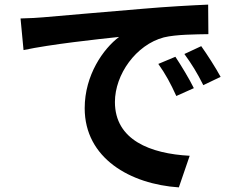

<svg xmlns="http://www.w3.org/2000/svg" viewBox="-20 -766 1040 832"><path d="M69 -686 82 -549C198 -574 402 -596 496 -606C428 -555 347 -441 347 -297C347 -80 545 32 755 46L802 -91C632 -100 478 -159 478 -324C478 -443 569 -572 690 -604C743 -617 829 -617 883 -618L882 -746C811 -743 702 -737 599 -728C416 -713 251 -698 167 -691C148 -689 109 -687 69 -686ZM740 -520 666 -489C698 -444 719 -405 744 -350L820 -384C801 -423 764 -484 740 -520ZM852 -566 779 -532C811 -488 834 -451 861 -397L936 -433C915 -472 877 -531 852 -566Z"/></svg>

Font: Noto Sans CJK TC
Style: Bold
Weight: 700
Designer: Ryoko NISHIZUKA 西塚涼子 (kana, bopomofo & ideographs); Paul D. Hunt (Latin, Greek & Cyrillic); Sandoll Communications 산돌커뮤니
Foundry: Adobe
Version: Version 2.004;hotconv 1.0.118;makeotfexe 2.5.65603